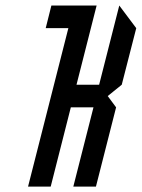

<svg xmlns="http://www.w3.org/2000/svg" viewBox="-20 -687 522 707"><path d="M335.8 -666.7 261.7 -375H345L419.2 -666.7L481.7 -583.3L428.3 -375L376.7 -333.3L407.5 -291.7L333.3 0H250L324.2 -291.7H240.8L166.7 0H83.3L231.7 -583.3H148.3L169.2 -666.7Z"/></svg>

Font: Yulong
Style: Italic
Weight: 400
Italic angle: -14.25°
Designer: GGBotNet
Foundry: f0n7.com
Version: 1.00